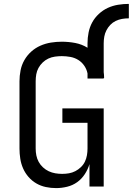

<svg xmlns="http://www.w3.org/2000/svg" viewBox="-20 -957 681 985"><path d="M268 8Q241 8 215 2.5Q189 -3 166.5 -16Q144 -29 126.5 -49Q109 -69 98.5 -93Q88 -117 84 -143Q80 -169 80 -195V-540Q80 -568 85.5 -596Q91 -624 105 -648.5Q119 -673 140 -692Q161 -711 187 -722.5Q213 -734 241 -738.5Q269 -743 297 -743Q332 -743 366 -736.5Q400 -730 429 -712V-735Q429 -763 434.5 -790.5Q440 -818 453 -842Q466 -866 487 -885.5Q508 -905 533 -916.5Q558 -928 585.5 -932.5Q613 -937 641 -937V-863Q623 -863 606 -860Q589 -857 573.5 -849.5Q558 -842 546 -829.5Q534 -817 526 -801.5Q518 -786 515 -769Q512 -752 512 -735V-587Q513 -580 513.5 -573Q514 -566 514 -560Q514 -559 514 -558Q514 -557 514 -557H512V-554H429V-580Q425 -601 412.5 -619.5Q400 -638 381.5 -649.5Q363 -661 341 -665Q319 -669 297 -669Q280 -669 262 -666.5Q244 -664 228 -656.5Q212 -649 199 -636.5Q186 -624 177.5 -608.5Q169 -593 166 -575.5Q163 -558 163 -540V-195Q163 -177 166.5 -159.5Q170 -142 178.5 -126.5Q187 -111 200.5 -98.5Q214 -86 230 -78.5Q246 -71 263.5 -68Q281 -65 299 -65Q317 -65 334 -68Q351 -71 366.5 -79Q382 -87 395 -99.5Q408 -112 415.5 -127.5Q423 -143 426 -160.5Q429 -178 429 -195V-327H300V-401H512V0H439V-115Q431 -88 415 -63.5Q399 -39 376 -22.5Q353 -6 324.5 1Q296 8 268 8Z"/></svg>

Font: Iosevka Custom Extended
Style: Regular
Weight: 400
Width: 7
Monospace: yes
Designer: Belleve Invis
Foundry: Belleve Invis
Version: Version 11.2.4; ttfautohint (v1.8.4)